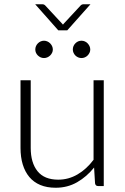

<svg xmlns="http://www.w3.org/2000/svg" viewBox="-20 -875 590 903"><path d="M468 -497.5V0H441.5Q429 0 427 -13L422.5 -87Q388 -44 342.8 -18Q297.5 8 242 8Q200.5 8 169.5 -5Q138.5 -18 118 -42.5Q97.5 -67 87 -101.5Q76.5 -136 76.5 -179.5V-497.5H124.5V-179.5Q124.5 -109.5 156.5 -69.8Q188.5 -30 254 -30Q302.5 -30 344.8 -54.8Q387 -79.5 420 -123.5V-497.5ZM187 -683.5Q195 -683.5 202.5 -680.2Q210 -677 215.8 -671.2Q221.5 -665.5 225 -658Q228.5 -650.5 228.5 -642Q228.5 -634 225 -626.8Q221.5 -619.5 215.8 -614Q210 -608.5 202.5 -605.2Q195 -602 187 -602Q178.5 -602 171.2 -605.2Q164 -608.5 158.2 -614Q152.5 -619.5 149.2 -626.8Q146 -634 146 -642Q146 -650.5 149.2 -658Q152.5 -665.5 158.2 -671.2Q164 -677 171.2 -680.2Q178.5 -683.5 187 -683.5ZM405.5 -855 296.5 -732.5H254L145.5 -855H179Q187 -855 192.5 -849.5L270.5 -765.5Q272 -764 273.5 -762.5Q275 -761 276 -759Q277.5 -761 278.8 -762.5Q280 -764 281.5 -765.5L359.5 -849.5Q365 -855 373 -855ZM363.5 -683.5Q371.5 -683.5 379 -680.2Q386.5 -677 392 -671.2Q397.5 -665.5 401 -658Q404.5 -650.5 404.5 -642Q404.5 -634 401 -626.8Q397.5 -619.5 392 -614Q386.5 -608.5 379 -605.2Q371.5 -602 363.5 -602Q355 -602 347.5 -605.2Q340 -608.5 334.5 -614Q329 -619.5 325.8 -626.8Q322.5 -634 322.5 -642Q322.5 -659 334.5 -671.2Q346.5 -683.5 363.5 -683.5Z"/></svg>

Font: Lato 2
Style: Regular
Weight: 300
Designer: Lukasz Dziedzic with Adam Twardoch and Botio Nikoltchev
Foundry: tyPoland Lukasz Dziedzic
Version: Version 2.015; 2015-08-06; http://www.latofonts.com/